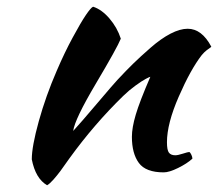

<svg xmlns="http://www.w3.org/2000/svg" viewBox="-20 -505 653 575"><path d="M258.8 -484.9Q284.7 -476.6 307.9 -449.5Q331.1 -422.4 341.8 -389.2Q331.1 -362.3 267.3 -254.9Q203.6 -147.5 199.2 -112.8Q221.7 -137.2 271.7 -196.3Q321.8 -255.4 332 -266.1Q358.4 -294.4 378.7 -314.2Q398.9 -334 430.4 -361.6Q461.9 -389.2 490.5 -404.1Q519 -418.9 542 -418.9Q584.5 -418.9 612.8 -365.2Q612.8 -364.3 609.6 -362.3Q606.4 -360.4 599.1 -354.7Q591.8 -349.1 584 -339.8Q550.8 -296.9 515.4 -215.8Q480 -134.8 480 -79.1Q480 -55.7 485.8 -47.9Q491.7 -40 504.9 -40Q512.7 -40 527.8 -44.9Q543 -49.8 546.9 -49.8Q550.3 -47.9 553.2 -41.3Q556.2 -34.7 556.2 -29.8Q540 -15.1 513.4 -2Q486.8 11.2 470.2 11.2Q416.5 11.2 395.8 -17.1Q375 -45.4 375 -95.2Q375 -122.6 386.5 -161.4Q397.9 -200.2 430.2 -274.9Q428.2 -274.9 417 -269Q405.8 -263.2 386.2 -249Q366.7 -234.9 349.1 -217.8Q262.2 -133.3 188 -30.8Q170.4 -5.4 160.6 7.6Q150.9 20.5 139.9 33Q128.9 45.4 121.1 49.8Q86.4 29.8 75.2 -27.8Q75.2 -66.4 96.2 -142.1Q117.2 -217.8 149.9 -293Q173.3 -347.7 197.8 -392.8Q222.2 -438 237.3 -460.2Q252.4 -482.4 258.8 -484.9Z"/></svg>

Font: Kaushan Script
Style: Regular
Weight: 400
Designer: Pablo Impallari
Foundry: Pablo Impallari
Version: Version 1.002